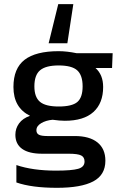

<svg xmlns="http://www.w3.org/2000/svg" viewBox="-20 -731 594 927"><path d="M214.8 -522 261.2 -710.9H334L305.2 -522ZM254.9 175.8Q132.8 175.8 59.1 149.9V65.9Q138.2 92.8 250 92.8Q326.7 92.8 357.4 84Q388.2 75.2 388.2 48.8Q388.2 27.8 371.8 19.5Q355.5 11.2 311 11.2H183.1Q119.6 11.2 86.9 -12.2Q54.2 -35.6 54.2 -80.1Q54.2 -110.8 72 -135.3Q89.8 -159.7 125 -171.9Q44.9 -210.9 44.9 -311Q44.9 -400.9 98.9 -442.4Q152.8 -483.9 263.2 -483.9Q302.7 -483.9 350.1 -474.1H523.9L521 -402.8H440.9Q478 -370.1 478 -311Q478 -232.9 431.2 -190.4Q384.3 -147.9 293 -147.9Q269 -147.9 233.9 -152.8Q201.7 -149.9 178.7 -136.2Q155.8 -122.6 155.8 -102.1Q155.8 -86.9 167.7 -80.6Q179.7 -74.2 208 -74.2H340.8Q412.1 -74.2 450.4 -43.5Q488.8 -12.7 488.8 44.9Q488.8 113.8 430.2 144.8Q371.6 175.8 254.9 175.8ZM263.2 -216.8Q327.6 -216.8 353.3 -238.5Q378.9 -260.3 378.9 -314Q378.9 -367.7 352.8 -391.4Q326.7 -415 263.2 -415Q201.2 -415 173.6 -391.8Q146 -368.7 146 -314Q146 -262.2 172.9 -239.5Q199.7 -216.8 263.2 -216.8Z"/></svg>

Font: Kanit
Style: Regular
Weight: 400
Designer: Katatrad Team
Foundry: CadsonDemak
Version: Version 1.000;PS 001.000;hotconv 1.0.88;makeotf.lib2.5.64775